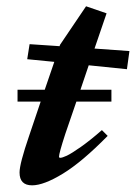

<svg xmlns="http://www.w3.org/2000/svg" viewBox="-20 -567 424 599"><path d="M80.1 11.2Q41 11.2 41 -28.8Q41 -56.2 70.8 -143.1L106.9 -250H34.7V-287.1H119.6L149.4 -374L64.9 -382.3L72.3 -429.2L166 -422.9L167 -426.8L248.5 -547.4L312.5 -525.4L274.9 -415.5L383.8 -407.7L376 -351.1L256.8 -363.3L231 -287.1H327.6V-250H218.3L183.6 -148.9Q164.1 -88.9 164.1 -78.1Q164.1 -74.7 168 -74.7Q174.3 -74.7 188.5 -81.3Q202.6 -87.9 232.2 -108.6Q261.7 -129.4 297.9 -161.1L315.9 -143.1Q236.3 -62 176.5 -25.4Q116.7 11.2 80.1 11.2Z"/></svg>

Font: Elstob 10pt
Style: Bold Italic
Weight: 700
Italic angle: -20°
Designer: Peter S. Baker
Version: Version 1.015